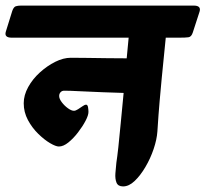

<svg xmlns="http://www.w3.org/2000/svg" viewBox="-76 -645 737 688"><path d="M-55 -532 -32 -606Q-27 -620 -19.5 -622.5Q-12 -625 0 -625H618Q646 -625 639 -603L615 -529Q610 -513 599.5 -511.5Q589 -510 566 -510H518Q514 -469 510.5 -435Q507 -401 503.5 -364.5Q500 -328 496 -282.5Q492 -237 488 -174Q486 -145 474.5 -111Q463 -77 445 -46.5Q427 -16 406.5 3.5Q386 23 365 23Q347 23 341.5 9.5Q336 -4 337.5 -24Q339 -44 341 -62Q344 -81 348 -117Q352 -153 356.5 -202.5Q361 -252 367 -312Q335 -313 292.5 -314.5Q250 -316 212 -318Q174 -320 154 -320Q146 -320 141 -314.5Q136 -309 136 -301Q136 -291 145.5 -278.5Q155 -266 167.5 -257Q180 -248 189 -248Q195 -248 203.5 -253.5Q212 -259 220 -264.5Q228 -270 232 -270Q238 -270 239.5 -260.5Q241 -251 241 -244Q241 -232 230.5 -212Q220 -192 203.5 -170.5Q187 -149 169 -134.5Q151 -120 135 -120Q124 -120 103.5 -132Q83 -144 61 -165.5Q39 -187 24 -215Q9 -243 9 -275Q9 -304 25 -333Q41 -362 67 -385.5Q93 -409 122 -423.5Q151 -438 178 -438Q201 -438 236 -437.5Q271 -437 309.5 -436.5Q348 -436 378 -436L385 -510H-34Q-62 -510 -55 -532Z"/></svg>

Font: Alkatra
Style: Bold
Weight: 700
Designer: Suman Bhandary
Version: Version 1.100;gftools[0.9.22]